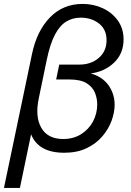

<svg xmlns="http://www.w3.org/2000/svg" viewBox="-64 -764 664 975"><path d="M-43.9 190.4 98.6 -490.2Q123 -606.9 189.7 -675.5Q256.3 -744.1 355.5 -744.1Q411.1 -744.1 458.5 -721.9Q505.9 -699.7 534.7 -659.2Q563.5 -618.7 563.5 -563.5Q563.5 -492.7 515.9 -446.5Q468.3 -400.4 397 -391.1Q456.5 -374 487.3 -330.6Q518.1 -287.1 518.1 -231.9Q518.1 -193.4 502.7 -151.1Q487.3 -108.9 455.8 -71.8Q424.3 -34.7 376 -11.5Q327.6 11.7 262.2 11.7Q131.3 11.7 93.8 -82L37.1 190.4ZM256.8 -58.1Q308.6 -58.1 347.4 -82.3Q386.2 -106.4 408 -146.7Q429.7 -187 429.7 -234.4Q429.7 -263.2 418.5 -292.2Q407.2 -321.3 376.7 -340.8Q346.2 -360.4 288.1 -360.4H221.2L236.8 -436H338.9Q398.4 -436 437.7 -470Q477.1 -503.9 477.1 -559.6Q477.1 -614.3 439 -644.3Q400.9 -674.3 345.7 -674.3Q305.7 -674.3 272.9 -654.8Q240.2 -635.3 215.3 -588.6Q190.4 -542 173.3 -459.5L132.8 -264.2Q113.3 -170.9 146 -114.5Q178.7 -58.1 256.8 -58.1Z"/></svg>

Font: Schibsted Grotesk
Style: Italic
Weight: 400
Italic angle: -12°
Designer: Bakken & Baeck AS, Henrik Kongsvoll
Foundry: Schibsted ASA
Version: Version 1.100; ttfautohint (v1.8.4.7-5d5b);gftools[0.9.25]